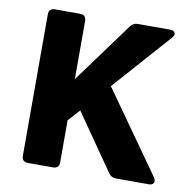

<svg xmlns="http://www.w3.org/2000/svg" viewBox="-76 -744 832 821"><g transform="rotate(10 340.0 -333.5)"><path d="M98 0Q71 0 71 -27V-640Q71 -667 98 -667H206Q233 -667 233 -640V-388L425 -650Q437 -667 458 -667H597Q614 -667 618.5 -657Q623 -647 611 -634L390 -385L639 -33Q648 -19 643 -9.5Q638 0 622 0H480Q459 0 447 -18L279 -260L233 -209V-27Q233 0 206 0Z"/></g></svg>

Font: Pitagon Sans
Style: Bold
Weight: 700
Designer: Travis Tran
Foundry: Pitagon
Version: Version 1.001; ttfautohint (v1.8.4.7-5d5b);gftools[0.9.26]